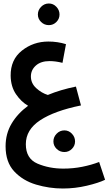

<svg xmlns="http://www.w3.org/2000/svg" viewBox="-20 -809 622 1100"><path d="M582 221 548 119Q504 136 451.5 146.5Q399 157 343 157Q262 157 195 128.5Q128 100 128 17Q128 -66 210 -120Q292 -174 444 -205L415 -313Q326 -295 254 -265Q218 -276 187.5 -304Q157 -332 157 -371Q157 -408 185.5 -433.5Q214 -459 264 -459Q298 -459 338 -449L358 -556Q310 -571 257 -571Q171 -571 105.5 -519Q40 -467 41 -375Q42 -313 71.5 -269.5Q101 -226 141 -203Q81 -159 46.5 -101Q12 -43 12 29Q12 120 61.5 173Q111 226 186.5 248.5Q262 271 340 271Q410 271 477.5 255Q545 239 582 221ZM260 -665Q285 -665 303 -683Q321 -701 321 -726Q321 -751 303 -770Q285 -789 260 -789Q234 -789 215.5 -770Q197 -751 197 -726Q197 -701 215.5 -683Q234 -665 260 -665ZM349 62Q374 62 392 44Q410 26 410 1Q410 -24 392 -43Q374 -62 349 -62Q323 -62 304.5 -43Q286 -24 286 1Q286 26 304.5 44Q323 62 349 62Z"/></svg>

Font: Noto Sans Arabic UI SemiCondensed Semi
Style: Regular
Weight: 600
Width: 4
Designer: Nadine Chahine - Monotype Design Team
Foundry: Monotype Imaging Inc.
Version: Version 1.900